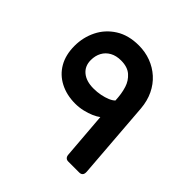

<svg xmlns="http://www.w3.org/2000/svg" viewBox="-167 -776 926 926"><g transform="rotate(45 296.0 -313.5)"><path d="M425 5Q415 5 409 -1Q403 -7 402 -18L383 -256Q370 -246 349.5 -237Q329 -228 303.5 -222Q278 -216 251 -216Q193 -216 147.5 -239.5Q102 -263 77 -306.5Q52 -350 52 -411Q52 -469 77 -519.5Q102 -570 151 -601Q200 -632 270 -632Q314 -632 352.5 -617.5Q391 -603 421 -576Q451 -549 469.5 -510.5Q488 -472 492 -424L523 -24Q524 -9 518 -2Q512 5 500 5ZM262 -330Q287 -330 309.5 -334.5Q332 -339 350 -346.5Q368 -354 378 -364Q377 -386 374 -405.5Q371 -425 365 -444Q355 -476 330 -498Q305 -520 261 -520Q228 -520 204.5 -507Q181 -494 168.5 -471Q156 -448 156 -418Q156 -377 184.5 -353.5Q213 -330 262 -330Z"/></g></svg>

Font: Rubik SemiBold
Style: Italic
Weight: 600
Italic angle: -12°
Designer: Hubert and Fischer
Foundry: Hubert and Fischer
Version: Version 2.300;gftools[0.9.30]